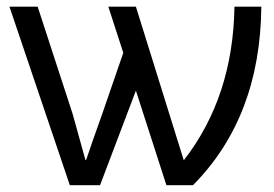

<svg xmlns="http://www.w3.org/2000/svg" viewBox="-20 -545 807 565"><path d="M7.8 -525.4Q28.3 -525.4 90.8 -525.4Q116.2 -446.3 193.4 -210.9Q230.5 -76.2 231.4 -74.2Q232.4 -74.2 233.4 -74.2Q248 -118.2 281.2 -210.9Q301.8 -270.5 342.8 -389.6Q332 -423.8 298.8 -525.4Q319.3 -525.4 379.9 -525.4Q415 -412.1 520.5 -74.2Q520.5 -74.2 521.5 -74.2Q666 -260.7 669.9 -525.4Q696.3 -525.4 749 -525.4Q746.1 -200.2 547.9 0Q521.5 0 469.7 0Q447.3 -69.3 379.9 -278.3Q353.5 -209 274.4 0Q252 0 185.5 0Q141.6 -130.9 7.8 -525.4Z"/></svg>

Font: Gothic A1
Style: Regular
Weight: 400
Designer: HanYang I&C Co.,Ltd.
Version: Version 2.50